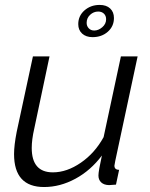

<svg xmlns="http://www.w3.org/2000/svg" viewBox="-20 -750 609 780"><path d="M384.8 -730Q412.1 -730 427.5 -715.6Q442.9 -701.2 442.9 -676.8Q442.9 -643.1 418 -621.1Q393.1 -599.1 356 -599.1Q329.6 -599.1 313.7 -613.5Q297.9 -627.9 297.9 -651.9Q297.9 -685.5 323.2 -707.8Q348.6 -730 384.8 -730ZM332 -657.2Q332 -644 340.6 -635Q349.1 -626 362.8 -626Q379.9 -626 395.5 -639.4Q411.1 -652.8 411.1 -671.9Q411.1 -686 402.1 -694.6Q393.1 -703.1 378.9 -703.1Q360.4 -703.1 346.2 -689.9Q332 -676.8 332 -657.2ZM37.1 -124Q37.1 -159.7 47.9 -214.8L113.8 -521H181.2L119.1 -227.1Q108.9 -182.6 108.9 -148.9Q108.9 -49.8 194.8 -49.8Q251.5 -49.8 308.3 -88.9Q365.2 -127.9 400.9 -192.9L471.2 -521H539.1L448.2 -96.2Q447.8 -92.3 446.3 -85.4Q444.8 -78.6 444.8 -77.1Q444.8 -60.1 463.9 -60.1L451.2 0Q424.3 2 422.9 2Q402.3 1.5 391.1 -9Q379.9 -19.5 379.9 -37.1Q379.9 -54.7 394 -118.2Q348.6 -57.6 286.4 -23.9Q224.1 9.8 159.2 9.8Q37.1 9.8 37.1 -124Z"/></svg>

Font: Rawline
Style: Italic
Weight: 400
Italic angle: -12°
Designer: Matt McInerney, Pablo Impallari, Rodrigo Fuenzalida
Foundry: Matt McInerney, Pablo Impallari, Rodrigo Fuenzalida
Version: Version 4.020;PS 004.020;hotconv 1.0.88;makeotf.lib2.5.64775